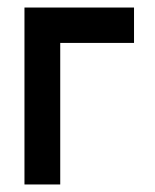

<svg xmlns="http://www.w3.org/2000/svg" viewBox="-20 -490 413 510"><path d="M140 0H45V-470H336V-376H140Z"/></svg>

Font: Kreadon Light
Style: Bold
Weight: 600
Designer: Reiya WATANABE
Foundry: StudioGnu
Version: Version 1.003; ttfautohint (v1.8.4.7-5d5b);gftools[0.9.32]